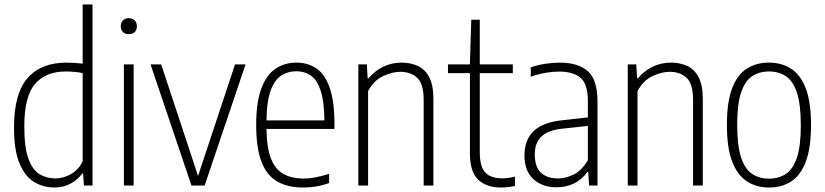

<svg xmlns="http://www.w3.org/2000/svg" viewBox="-20 -828 3682 857"><path d="M222.5 9Q174.5 9 133.5 -15Q92.5 -39 67.5 -97.5Q42.5 -156 42.5 -259.5Q42.5 -411 103.2 -479.8Q164 -548.5 276.5 -548.5Q293.5 -548.5 312.8 -547.2Q332 -546 349 -544V-808H393V0H354.5L351 -53.5H347Q329 -28 297 -9.5Q265 9 222.5 9ZM227.5 -31.5Q262.5 -31.5 296.5 -50.8Q330.5 -70 349 -107.5V-502Q334.5 -505 313.2 -507Q292 -509 274.5 -509Q184.5 -509 136.5 -453.5Q88.5 -398 88.5 -264Q88.5 -169 107 -119Q125.5 -69 157 -50.2Q188.5 -31.5 227.5 -31.5Z M533 0V-540.5H576.5V0ZM555 -675.5Q538.5 -675.5 528.8 -685Q519 -694.5 519 -711Q519 -727 528.8 -737Q538.5 -747 555 -747Q571.5 -747 581.2 -737Q591 -727 591 -711Q591 -694.5 581.2 -685Q571.5 -675.5 555 -675.5Z M834.5 0 652 -540.5H699.5L864 -42.5L1029 -540.5H1076L893.5 0Z M1332.5 9Q1264.5 9 1217.8 -17.8Q1171 -44.5 1147.2 -105.8Q1123.5 -167 1123.5 -270.5Q1123.5 -373 1146.8 -434Q1170 -495 1210.5 -521.8Q1251 -548.5 1302.5 -548.5Q1354.5 -548.5 1392.8 -522.2Q1431 -496 1452 -435Q1473 -374 1473 -270V-252.5H1169.5Q1170.5 -168.5 1189.5 -120.2Q1208.5 -72 1245.2 -51.5Q1282 -31 1336 -31Q1359.5 -31 1386.5 -36Q1413.5 -41 1449 -52V-11Q1416 0.5 1387.8 4.8Q1359.5 9 1332.5 9ZM1302.5 -510Q1265.5 -510 1236 -491.2Q1206.5 -472.5 1188.5 -424.8Q1170.5 -377 1169.5 -290.5H1428Q1427 -377 1410.8 -424.8Q1394.5 -472.5 1366.8 -491.2Q1339 -510 1302.5 -510Z M1579.5 0V-540.5H1617.5L1621 -479H1625.5Q1653 -512 1690.5 -530.2Q1728 -548.5 1772.5 -548.5Q1812.5 -548.5 1844.8 -533.8Q1877 -519 1895.8 -483.5Q1914.5 -448 1914.5 -386V0H1871V-384Q1871 -454 1842 -480.8Q1813 -507.5 1766 -507.5Q1732.5 -507.5 1691 -488.8Q1649.5 -470 1623 -421.5V0Z M2216 9Q2151.5 9 2114.5 -26Q2077.5 -61 2077.5 -143.5V-501.5H1979.5V-540.5H2077.5L2083.5 -740H2121.5V-540.5H2269V-501.5H2121.5V-150.5Q2121.5 -83.5 2146.2 -57.8Q2171 -32 2221.5 -32Q2246.5 -32 2278.5 -39.5V2Q2264.5 5 2247.8 7Q2231 9 2216 9Z M2464 8Q2400.5 8 2360.8 -28.5Q2321 -65 2321 -134Q2321 -204 2362 -243Q2403 -282 2488 -291L2604 -304V-375Q2604 -454 2570.8 -481.2Q2537.5 -508.5 2475 -508.5Q2448.5 -508.5 2415.5 -503Q2382.5 -497.5 2349 -485.5V-527Q2376.5 -537.5 2412 -543Q2447.5 -548.5 2478.5 -548.5Q2560 -548.5 2603.5 -510.5Q2647 -472.5 2647 -373.5V0H2609.5L2605.5 -60.5H2601.5Q2577 -26 2541.8 -9Q2506.5 8 2464 8ZM2367 -139.5Q2367 -83.5 2394.2 -57.5Q2421.5 -31.5 2471 -31.5Q2504 -31.5 2540 -48.8Q2576 -66 2604 -113V-266L2488.5 -253.5Q2426 -247 2396.5 -218.5Q2367 -190 2367 -139.5Z M2782 0V-540.5H2820L2823.5 -479H2828Q2855.5 -512 2893 -530.2Q2930.5 -548.5 2975 -548.5Q3015 -548.5 3047.2 -533.8Q3079.5 -519 3098.2 -483.5Q3117 -448 3117 -386V0H3073.5V-384Q3073.5 -454 3044.5 -480.8Q3015.5 -507.5 2968.5 -507.5Q2935 -507.5 2893.5 -488.8Q2852 -470 2825.5 -421.5V0Z M3412.5 9Q3356 9 3313.8 -18.5Q3271.5 -46 3248 -107.2Q3224.5 -168.5 3224.5 -270Q3224.5 -372 3247.5 -433Q3270.5 -494 3312.8 -521.2Q3355 -548.5 3412.5 -548.5Q3469 -548.5 3511.2 -521.2Q3553.5 -494 3576.8 -433Q3600 -372 3600 -270Q3600 -168.5 3577 -107.2Q3554 -46 3512 -18.5Q3470 9 3412.5 9ZM3412.5 -30.5Q3455.5 -30.5 3487.5 -51.5Q3519.5 -72.5 3537 -124.2Q3554.5 -176 3554.5 -268Q3554.5 -362 3537 -414.5Q3519.5 -467 3487.5 -488Q3455.5 -509 3412.5 -509Q3369 -509 3337.2 -488Q3305.5 -467 3288 -415.5Q3270.5 -364 3270.5 -272Q3270.5 -178 3287.8 -125.5Q3305 -73 3337 -51.8Q3369 -30.5 3412.5 -30.5Z"/></svg>

Font: Encode Sans Condensed Condensed ExtraLight
Style: Regular
Weight: 200
Width: 3
Designer: Multiple Designers
Foundry: Impallari Type
Version: Version 3.000; ttfautohint (v1.8.3) -l 8 -r 50 -G 200 -x 14 